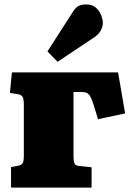

<svg xmlns="http://www.w3.org/2000/svg" viewBox="-20 -850 592 870"><path d="M30 0V-93L62 -99Q78 -102 83 -111Q88 -120 88 -146V-376Q88 -402 82 -411.5Q76 -421 62 -423L25 -429L34 -522H515L547 -336L424 -310L402 -382Q395 -403 388.5 -414Q382 -425 373.5 -429Q365 -433 351 -433H313V-142Q313 -121 317 -110.5Q321 -100 337 -98L395 -92V0ZM241 -570 195 -617 310 -796Q324 -818 338 -824Q352 -830 370 -830Q399 -830 415.5 -814.5Q432 -799 439 -779.5Q446 -760 446 -746Q446 -730 437 -712.5Q428 -695 406 -680Z"/></svg>

Font: Literata Black
Style: Regular
Weight: 900
Designer: Latin by Veronika Burian and Jose Scaglione. Greek by Irene Vlachou. Cyrillic by Vera Evstafieva.
Foundry: TypeTogether
Version: Version 3.103;gftools[0.9.29]